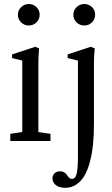

<svg xmlns="http://www.w3.org/2000/svg" viewBox="-20 -689 546 938"><path d="M67.4 -617.2Q67.4 -638.7 83.3 -654.1Q99.1 -669.4 120.6 -669.4Q142.6 -669.4 158.2 -654.3Q173.8 -639.2 173.8 -617.2Q173.8 -595.2 158.2 -579.8Q142.6 -564.5 120.6 -564.5Q98.6 -564.5 83 -579.8Q67.4 -595.2 67.4 -617.2ZM392.1 -564.5Q369.6 -564.5 354 -579.6Q338.4 -594.7 338.4 -617.2Q338.4 -638.7 354.2 -654.1Q370.1 -669.4 392.1 -669.4Q414.1 -669.4 429.4 -654.3Q444.8 -639.2 444.8 -617.2Q444.8 -594.7 429.4 -579.6Q414.1 -564.5 392.1 -564.5ZM30.3 0V-35.2L88.9 -43.9V-393.1L39.1 -405.3V-423.3L152.3 -460.4L170.9 -452.6Q167.5 -414.1 167.5 -379.9V-43.9L226.6 -35.2V0ZM298.8 228.5Q270 228.5 253.2 215.6Q236.3 202.6 236.3 182.1Q236.3 168 246.3 158Q256.3 147.9 272.9 147.9Q294.9 147.9 306.2 165Q311.5 172.4 314.5 176Q317.4 179.7 321.8 182.4Q326.2 185.1 331.1 185.1Q349.6 185.1 355.2 156.5Q360.8 127.9 360.8 78.6V-393.1L310.5 -405.3V-423.3L423.3 -460.4L442.9 -452.6Q439 -417.5 439 -380.4V-84Q439 -32.2 434.8 12.2Q430.7 56.6 420.4 97.2Q410.2 137.7 394.3 166.3Q378.4 194.8 354.2 211.7Q330.1 228.5 298.8 228.5Z"/></svg>

Font: Elstob 8pt
Style: Regular
Weight: 400
Designer: Peter S. Baker
Version: Version 1.015